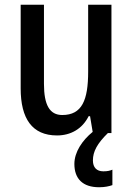

<svg xmlns="http://www.w3.org/2000/svg" viewBox="-20 -626 559 808"><path d="M371 49C371 12 389 -22 434 -66H449V-606H351V-325C351 -204 325 -142 242 -142C189 -142 165 -184 165 -273V-606H67V-254C67 -127 115 -56 220 -56C277 -56 326 -83 353 -137H359L370 -71C326 -35 293 14 293 64C293 126 328 162 397 162C421 162 439 158 453 153V88C444 92 433 95 415 95C387 95 371 79 371 49Z"/></svg>

Font: Noto Sans Malayalam UI Condensed Medium
Style: Regular
Weight: 500
Width: 3
Designer: Jelle Bosma - Monotype Design Team
Foundry: Monotype Imaging Inc.
Version: Version 2.104